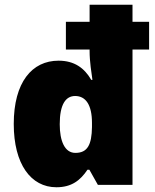

<svg xmlns="http://www.w3.org/2000/svg" viewBox="-20 -780 652 810"><path d="M218 10C282 10 319 -19 349 -64H357L393 0H539V-571H609V-688H539V-760H358V-688H258V-571H358V-565C358 -519 366 -472 370 -443H365C336 -493 294 -524 227 -524C115 -524 38 -433 38 -257C38 -88 110 10 218 10ZM298 -135C253 -135 232 -185 232 -256C232 -341 258 -375 297 -375C342 -375 368 -337 368 -262V-244C367 -169 349 -135 298 -135Z"/></svg>

Font: Noto Sans Devanagari UI SemiCondensed Black
Style: Regular
Weight: 900
Width: 4
Designer: Jelle Bosma - Monotype Design Team
Foundry: Monotype Imaging Inc.
Version: Version 2.004